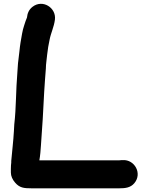

<svg xmlns="http://www.w3.org/2000/svg" viewBox="-20 -790 785 1015"><path d="M611 57.5H188.1C192.7 32.7 194.8 3.6 196.5 -22.1C202.9 -112.5 209.5 -207.8 213.5 -302C215.3 -343.7 220.1 -389.9 222.5 -428.2C222.5 -428.4 222.5 -428.8 222.5 -429C222.5 -451.5 227.2 -476.5 229.4 -501.9C232 -528.7 236.9 -555.1 242.3 -580.6C248.9 -615.8 265.5 -647.3 270.4 -686.5C278 -749.4 205.1 -795.5 151.8 -753.9C132.7 -739 124.8 -719.7 122.6 -697.2C117.3 -686.7 114.1 -674 108.2 -657.1C97.5 -626.4 94.7 -597.6 88.7 -566.2C83.6 -535.6 81.9 -504.2 77.6 -475.9C73.3 -446.8 74.3 -430.6 71.6 -403.2C63.9 -315.5 65.7 -219.5 55.6 -133.5C55.6 -133.3 55.5 -132.9 55.5 -132.7L53.5 -96.7C50.6 -43.3 43.9 9 39.5 61C39.5 61.2 39.5 61.7 39.5 62V69.1C38.4 77.2 37.5 90.1 37.5 102V122C37.5 141 45.7 159.1 60.1 175.7C83.8 203.1 106.5 205.5 146 205.5H611C642.4 205.5 669.9 202.3 690 178.6C734 126.6 690.6 52.4 629.5 56.5H622C618.4 56.5 615.4 57.5 611 57.5Z"/></svg>

Font: Smoothie
Style: SeBd
Weight: 600
Foundry: Cannot Into Space Fonts
Version: Version 0.8